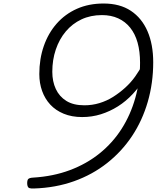

<svg xmlns="http://www.w3.org/2000/svg" viewBox="-20 -1060 893 1094"><path d="M570 -1040Q663 -1040 725.5 -998.5Q788 -957 820.5 -882Q853 -807 853 -705Q853 -587 822 -480Q791 -373 732.5 -285Q674 -197 590.5 -131Q507 -65 402 -27.5Q297 10 174 14Q156 15 146.5 11.5Q137 8 135 -11Q134 -33 141 -40Q148 -47 169 -48Q283 -55 378 -90.5Q473 -126 547.5 -186Q622 -246 673 -326Q724 -406 751 -502Q778 -598 778 -703Q778 -767 764 -817Q750 -867 722 -902Q694 -937 653.5 -955.5Q613 -974 561 -974Q496 -974 444 -949.5Q392 -925 355 -881Q318 -837 298 -778Q278 -719 278 -651Q278 -596 298 -553Q318 -510 358 -485Q398 -460 461 -460Q505 -460 546.5 -472.5Q588 -485 624.5 -508Q661 -531 693.5 -560.5Q726 -590 750.5 -624.5Q775 -659 793 -694L807 -619Q776 -567 737 -525Q698 -483 652 -454Q606 -425 555 -409Q504 -393 448 -393Q389 -393 343 -412Q297 -431 266.5 -464Q236 -497 220 -541.5Q204 -586 204 -638Q204 -724 229.5 -797.5Q255 -871 303 -925.5Q351 -980 418.5 -1010Q486 -1040 570 -1040Z"/></svg>

Font: Playwrite CO Light
Style: Regular
Weight: 300
Version: Version 1.002